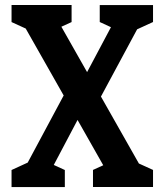

<svg xmlns="http://www.w3.org/2000/svg" viewBox="-20 -750 660 770"><path d="M352.9 -68.5 436.4 -106.6 411.8 -56 61.2 -674.2 108.2 -624.1 26.3 -661.5V-730H267.1V-661.5L183.6 -623.4L208.2 -674.4L558.7 -56L511.9 -105.7L593.7 -68.5V0H352.9ZM26.3 -68.2 108.1 -105.7 66.2 -51.4 250.2 -394.8 305.2 -295.8 176.1 -51.4 154 -107.6 240 -68.2V0.2H26.3ZM314.6 -433.2 445 -678.7 463.4 -623.2 380 -661.7V-729.8H593.7V-661.7L511.8 -624.1L554.9 -678.8L369.6 -334.4Z"/></svg>

Font: Monaspace Xenon Var
Style: Regular
Weight: 400
Designer: Riley Cran and the Lettermatic Team
Version: Version 1.000 (Monaspace Xenon Var)